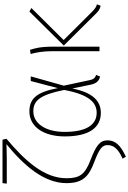

<svg xmlns="http://www.w3.org/2000/svg" viewBox="240 -1074 1049 1570"><g transform="rotate(-90 765.0 -288.5)"><path d="M408 -793H53L49 -758H245C298 -758 339 -760 372 -761C199 -620 53 -455 53 -270C53 -135 110 -87 220 -45C340 0 364 24 364 67C364 125 318 160 253 189L269 216C360 174 403 130 403 66C403 2 357 -29 243 -73C126 -118 93 -159 93 -270C93 -450 232 -606 416 -761Z M639 -573C512 -573 435 -454 435 -284C435 -85 507 11 627 11C727 11 794 -57 827 -222L859 -68C870 -19 895 -2 925 5L938 -28C919 -33 902 -44 895 -81L850 -292L926 -562H888L830 -341C796 -523 738 -573 639 -573ZM640 -541C728 -541 775 -486 815 -289C776 -79 708 -23 628 -23C533 -23 472 -103 472 -284C472 -449 546 -541 640 -541Z M1485 -557 1456 -573 1178 -292 1429 -39C1456 -11 1472 4 1504 9L1515 -21C1492 -26 1479 -38 1455 -60L1223 -293ZM1143 -568 1109 -563C1121 -519 1132 -467 1132 -382V0H1169V-376C1169 -486 1156 -526 1143 -568Z"/></g></svg>

Font: Glow Sans SC Normal ExtraLight
Style: Regular
Weight: 200
Designer: Ryoko NISHIZUKA (kana, bopomofo & ideographs); Paul D. Hunt (Latin, Greek & Cyrillic); Sandoll Communications, Soo-young
Version: Version 0.93